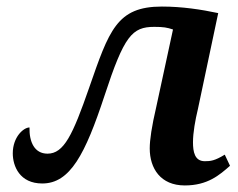

<svg xmlns="http://www.w3.org/2000/svg" viewBox="-20 -555 726 586"><path d="M544 11C614 11 650 -21 682 -49L666 -83C635 -64 622 -63 605 -63C574 -63 569 -92 569 -121C569 -150 576 -189 584 -222L646 -515C594 -526 536 -535 474 -535C336 -535 313 -462 252 -287C202 -143 175 -86 125 -86C85 -86 69 -122 70 -166C52 -166 19 -137 19 -87C19 -48 40 5 109 5C194 5 240 -84 299 -263C359 -446 383 -473 451 -473C479 -473 490 -471 508 -465L457 -229C443 -169 437 -128 437 -102C437 -41 470 11 544 11Z"/></svg>

Font: Noto Serif Semi
Style: Italic
Weight: 600
Italic angle: -12°
Designer: Monotype Design Team
Foundry: Monotype Imaging Inc.
Version: Version 1.901